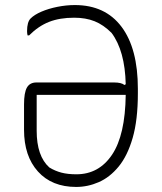

<svg xmlns="http://www.w3.org/2000/svg" viewBox="-20 -729 640 759"><path d="M276 -709Q396 -709 460.5 -623Q525 -537 525 -378V-360Q525 -255 504.5 -184Q484 -113 449 -70.5Q414 -28 370.5 -9Q327 10 281 10Q185 10 130 -51Q75 -112 75 -216V-316Q75 -363 86.5 -383Q98 -403 124 -403H431Q460 -403 472 -393L477 -396Q474 -528 421 -599Q389 -631 354 -645Q319 -659 273 -659Q216 -659 174 -642.5Q132 -626 95 -589H89Q87 -597 87 -606Q87 -642 101 -656Q116 -671 144 -683Q172 -695 207 -702Q242 -709 276 -709ZM282 -40Q371 -40 423 -117.5Q475 -195 477 -354H125V-212Q125 -112 175 -67Q198 -53 223 -46.5Q248 -40 282 -40Z"/></svg>

Font: Recursive Sn Csl St Lt
Style: Regular
Weight: 300
Version: Version 1.079;hotconv 1.0.112;makeotfexe 2.5.65598; ttfautoh